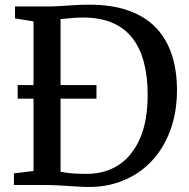

<svg xmlns="http://www.w3.org/2000/svg" viewBox="-20 -770 788 799"><path d="M338 8Q319.5 7.5 298.8 6.2Q278 5 256.8 3.5Q235.5 2 215 1Q194.5 0 175.5 0H38V-48.5L119.5 -58.5V-681L42.5 -693.5V-743H174.5Q205 -743 234 -745Q263 -747 292 -748.8Q321 -750.5 351 -750.5Q447 -750.5 516.2 -725.5Q585.5 -700.5 629.8 -653.8Q674 -607 695.2 -541.5Q716.5 -476 716.5 -395Q716.5 -304.5 689.5 -229.8Q662.5 -155 612.5 -101.2Q562.5 -47.5 493 -18.8Q423.5 10 338 8ZM346 -46.5Q419.5 -47.5 475.2 -84.5Q531 -121.5 562.8 -194.2Q594.5 -267 594.5 -375.5Q594.5 -453 578.2 -513Q562 -573 529 -614Q496 -655 445.5 -676Q395 -697 327 -697Q306.5 -697 289 -695.8Q271.5 -694.5 257 -692.8Q242.5 -691 232 -690.5V-55.5Q251 -51.5 269.8 -49.5Q288.5 -47.5 307.5 -47Q326.5 -46.5 346 -46.5ZM53.5 -359.5V-416H381.5V-359.5Z"/></svg>

Font: Merriweather 28pt Medium
Style: Regular
Weight: 500
Version: Version 2.100